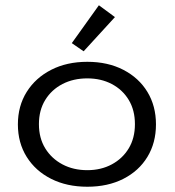

<svg xmlns="http://www.w3.org/2000/svg" viewBox="-20 -702 665 730"><path d="M312 8Q234 8 174.5 -22Q115 -52 81.5 -105.5Q48 -159 48 -229Q48 -299 81.5 -352.5Q115 -406 174.5 -436.5Q234 -467 312 -467Q390 -467 449 -436.5Q508 -406 540.5 -352.5Q573 -299 573 -229Q573 -159 540.5 -105.5Q508 -52 449 -22Q390 8 312 8ZM312 -55Q364 -55 405 -77Q446 -99 469.5 -138Q493 -177 493 -230Q493 -283 469.5 -322Q446 -361 405 -382.5Q364 -404 312 -404Q259 -404 217.5 -382.5Q176 -361 152 -322Q128 -283 128 -230Q128 -177 152 -138Q176 -99 217.5 -77Q259 -55 312 -55ZM298 -507 253 -538 356 -682 417 -637Z"/></svg>

Font: Inconsolata Expanded
Style: Regular
Weight: 400
Width: 7
Monospace: yes
Designer: Raph Levien, Cyreal, Brenton Simpson
Foundry: Raph Levien, Cyreal, Google
Version: Version 3.100; ttfautohint (v1.8.4.7-5d5b)